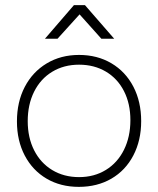

<svg xmlns="http://www.w3.org/2000/svg" viewBox="-20 -719 616 748"><path d="M46 -246Q46 -322 76.5 -380.5Q107 -439 162 -472Q217 -505 288 -505Q359 -505 414 -472.5Q469 -440 499.5 -381.5Q530 -323 530 -247Q530 -172 499.5 -113.5Q469 -55 414 -23Q359 9 287 9Q216 9 161.5 -23Q107 -55 76.5 -113Q46 -171 46 -246ZM488 -251Q488 -315 463 -364Q438 -413 392.5 -440Q347 -467 288 -467Q229 -467 183.5 -439.5Q138 -412 113 -362Q88 -312 88 -247Q88 -183 113 -133.5Q138 -84 183.5 -56.5Q229 -29 288 -29Q347 -29 392.5 -57Q438 -85 463 -135.5Q488 -186 488 -251ZM268 -699H311L425 -568H375L290 -663L204 -568H155Z"/></svg>

Font: Bellota Light
Style: Regular
Weight: 300
Designer: Kemie Guaida
Foundry: Kemie Guaida
Version: Version 4.001